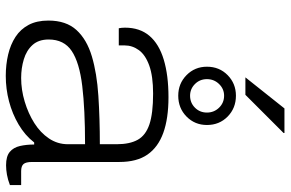

<svg xmlns="http://www.w3.org/2000/svg" viewBox="-186 -784 982 649"><g transform="rotate(90 304.5 -459.0)"><path d="M236 12Q198 12 164 4Q130 -4 104 -21Q78 -38 63.5 -65.5Q49 -93 49 -132Q49 -192 81 -227Q113 -262 170 -279Q227 -296 303.5 -301Q380 -306 467 -306V-363Q467 -407 452 -434Q437 -461 400 -473.5Q363 -486 296 -486Q237 -486 201 -473Q165 -460 149 -438Q133 -416 133 -390V-370H75Q74 -375 73.5 -380Q73 -385 73 -391Q73 -441 100.5 -473.5Q128 -506 181 -522Q234 -538 308 -538Q380 -538 428.5 -520.5Q477 -503 502 -467Q527 -431 527 -372V-77Q527 -56 534 -48Q541 -40 558 -40H605V-2Q587 5 570 8Q553 11 538 11Q508 11 493 -1.5Q478 -14 473 -36Q468 -58 468 -84H461Q437 -53 400.5 -31.5Q364 -10 322 1Q280 12 236 12ZM243 -40Q283 -40 323 -52Q363 -64 395.5 -84.5Q428 -105 447.5 -134Q467 -163 467 -198V-256Q349 -256 270 -246.5Q191 -237 152 -211Q113 -185 113 -133Q113 -99 131.5 -78.5Q150 -58 180 -49Q210 -40 243 -40ZM303 -571Q262 -571 233.5 -599Q205 -627 205 -668Q205 -710 233.5 -738Q262 -766 303 -766Q345 -766 373.5 -738Q402 -710 402 -668Q402 -627 373.5 -599Q345 -571 303 -571ZM303 -611Q327 -611 343.5 -627.5Q360 -644 360 -668Q360 -692 343.5 -709Q327 -726 303 -726Q280 -726 263.5 -709Q247 -692 247 -668Q247 -644 263.5 -627.5Q280 -611 303 -611ZM241 -798 346 -930H429V-927L300 -798Z"/></g></svg>

Font: Archivo SemiExpanded ExtraLight
Style: Regular
Weight: 250
Width: 6
Designer: Hector Gatti
Foundry: Omnibus-Type
Version: Version 2.001